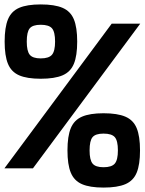

<svg xmlns="http://www.w3.org/2000/svg" viewBox="-27 -834 654 868"><path d="M-7 -73 478 -727H607L122 -73ZM441 14Q379 14 343.5 -1.5Q308 -17 293 -53.5Q278 -90 278 -154Q278 -218 293 -254.5Q308 -291 343.5 -306.5Q379 -322 441 -322Q504 -322 540 -306.5Q576 -291 591 -254.5Q606 -218 606 -154Q606 -90 591 -53.5Q576 -17 540 -1.5Q504 14 441 14ZM441 -78Q478 -78 492 -94.5Q506 -111 506 -154Q506 -198 492 -214Q478 -230 441 -230Q405 -230 391.5 -214Q378 -198 378 -154Q378 -111 391.5 -94.5Q405 -78 441 -78ZM157 -478Q95 -478 59.5 -493.5Q24 -509 9 -545.5Q-6 -582 -6 -646Q-6 -710 9 -746.5Q24 -783 59.5 -798.5Q95 -814 157 -814Q220 -814 256 -798.5Q292 -783 307 -746.5Q322 -710 322 -646Q322 -582 307 -545.5Q292 -509 256 -493.5Q220 -478 157 -478ZM157 -570Q194 -570 208 -586.5Q222 -603 222 -646Q222 -690 208 -706Q194 -722 157 -722Q121 -722 107.5 -706Q94 -690 94 -646Q94 -603 107.5 -586.5Q121 -570 157 -570Z"/></svg>

Font: Victor Mono
Style: Bold
Weight: 700
Monospace: yes
Designer: Rune Bjørnerås
Version: Version 1.561;gftools[0.9.30]